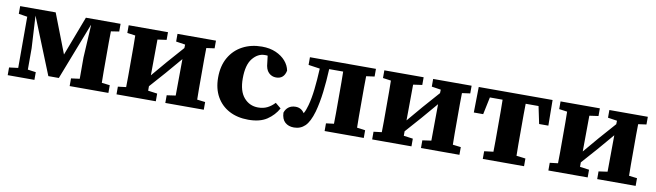

<svg xmlns="http://www.w3.org/2000/svg" viewBox="-34 -923 4618 1352"><g transform="rotate(10 2275.0 -247.0)"><path d="M29 0V-55L93 -63V-429L31 -439V-494H285L394 -212L501 -494H749V-439L691 -430Q690 -393 690 -352.5Q690 -312 690 -278V-215Q690 -181 690 -140.5Q690 -100 691 -62L749 -55V0H472V-55L533 -63V-216L546 -448H544L387 -43H312L149 -447L162 -216V-63L220 -55V0Z M1156 -439V-494H1431V-439L1373 -431Q1372 -394 1372 -353.5Q1372 -313 1372 -279V-215Q1372 -181 1372 -140.5Q1372 -100 1373 -62L1431 -55V0H1156V-55L1219 -64L1221 -325L1122 -209L1022 -96V-64L1088 -55V0H807V-55L865 -62Q866 -100 866 -140.5Q866 -181 866 -215V-279Q866 -313 866 -353.5Q866 -394 865 -431L807 -439V-494H1088V-439L1024 -430L1022 -174L1117 -286L1221 -404L1222 -429Z M1751 15Q1673 15 1614.5 -16Q1556 -47 1523.5 -104.5Q1491 -162 1491 -241Q1491 -325 1525.5 -385Q1560 -445 1620.5 -477Q1681 -509 1758 -509Q1815 -509 1858 -490Q1901 -471 1927.5 -440.5Q1954 -410 1961 -373Q1949 -312 1892 -312Q1861 -312 1839 -334Q1817 -356 1814 -403L1808 -453Q1803 -454 1797.5 -454Q1792 -454 1787 -454Q1738 -454 1700.5 -408Q1663 -362 1663 -265Q1663 -174 1703 -128Q1743 -82 1804 -82Q1842 -82 1870.5 -96.5Q1899 -111 1922 -136L1962 -103Q1934 -52 1884 -18.5Q1834 15 1751 15Z M2077 13Q2038 13 2013.5 -9Q1989 -31 1987 -77Q1995 -103 2015 -118Q2035 -133 2065 -133Q2105 -133 2128 -98Q2136 -112 2141.5 -127Q2147 -142 2152 -160Q2166 -211 2173.5 -277.5Q2181 -344 2185 -427L2103 -439V-494H2575V-439L2516 -431Q2515 -394 2515 -353.5Q2515 -313 2515 -279V-215Q2515 -181 2515 -140.5Q2515 -100 2516 -63L2575 -55V0H2295V-55L2351 -62Q2352 -100 2352 -140.5Q2352 -181 2352 -215V-279Q2352 -314 2352 -356Q2352 -398 2351 -435H2251Q2247 -347 2237.5 -269Q2228 -191 2210 -125Q2188 -49 2156 -18Q2124 13 2077 13Z M2984 -439V-494H3259V-439L3201 -431Q3200 -394 3200 -353.5Q3200 -313 3200 -279V-215Q3200 -181 3200 -140.5Q3200 -100 3201 -62L3259 -55V0H2984V-55L3047 -64L3049 -325L2950 -209L2850 -96V-64L2916 -55V0H2635V-55L2693 -62Q2694 -100 2694 -140.5Q2694 -181 2694 -215V-279Q2694 -313 2694 -353.5Q2694 -394 2693 -431L2635 -439V-494H2916V-439L2852 -430L2850 -174L2945 -286L3049 -404L3050 -429Z M3307 -311 3310 -494H3838L3840 -311H3774L3748 -435H3656Q3655 -398 3655 -356Q3655 -314 3655 -279V-215Q3655 -181 3655 -140.5Q3655 -100 3656 -63L3721 -55V0H3426V-55L3491 -63Q3492 -100 3492 -140.5Q3492 -181 3492 -215V-279Q3492 -314 3492 -356Q3492 -398 3491 -435H3400L3374 -311Z M4244 -439V-494H4519V-439L4461 -431Q4460 -394 4460 -353.5Q4460 -313 4460 -279V-215Q4460 -181 4460 -140.5Q4460 -100 4461 -62L4519 -55V0H4244V-55L4307 -64L4309 -325L4210 -209L4110 -96V-64L4176 -55V0H3895V-55L3953 -62Q3954 -100 3954 -140.5Q3954 -181 3954 -215V-279Q3954 -313 3954 -353.5Q3954 -394 3953 -431L3895 -439V-494H4176V-439L4112 -430L4110 -174L4205 -286L4309 -404L4310 -429Z"/></g></svg>

Font: Source Serif 4 SmText
Style: Bold
Weight: 700
Designer: Frank Grießhammer
Foundry: Adobe
Version: Version 4.005;hotconv 1.1.0;makeotfexe 2.6.0